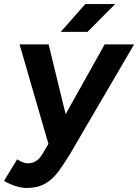

<svg xmlns="http://www.w3.org/2000/svg" viewBox="-51 -720 685 952"><path d="M81 212Q54 212 23 201.5Q-8 191 -31 177L34 70Q65 90 87 90Q109 90 127.5 78.5Q146 67 159 44L241 -94L468 -500H614L296 44Q266 94 237.5 132Q209 170 172 191Q135 212 81 212ZM191 0 46 -500H190L289 -94L317 0ZM250 -562 372 -700H520L383 -562Z"/></svg>

Font: Figtree Light
Style: Bold Italic
Weight: 700
Italic angle: -9.5°
Version: Version 2.000